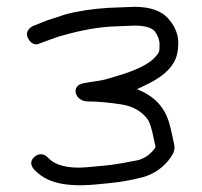

<svg xmlns="http://www.w3.org/2000/svg" viewBox="-20 -523 591 563"><path d="M433.4 -431.7C442.9 -418.9 447.8 -405.9 447.8 -393.6C447.8 -369.3 448.2 -369.8 430.2 -350.6C414.4 -335.8 384.3 -318.2 323.7 -300.3C312.9 -297.1 301.8 -293.8 290.2 -290.4C273.4 -285.5 249 -283.8 225.1 -279C199.1 -273.7 199.4 -255 203.8 -245.6C207.5 -237.6 216.7 -226.8 235.4 -225.6L236.3 -225.5H237.2C265.4 -225.5 298.2 -222.7 335.6 -216.9C369.1 -211.7 394.1 -197.8 412.8 -173.4C418.1 -166.5 425.2 -146.7 431 -115.5C435.1 -93.3 438.3 -93.9 433.3 -87.6L433.1 -87.3L432.9 -87C421.7 -71.1 406.2 -60 386.6 -53.8C303.6 -37.4 309.5 -39.7 235.7 -32.7C177.8 -27.2 142.3 -40.2 126.1 -55.6L118.1 -63.2C106.8 -74 90.4 -72.6 79.8 -62C58.9 -41.3 84.1 -22 87.5 -18.8C118.7 10.9 169.9 26.4 260.6 17.9C317 12.5 339.3 11.4 400 -3.7C433 -13.5 459.8 -32.5 479.6 -59.9C488.4 -72.1 493.7 -84.7 491.1 -97.4C486.5 -118.9 482.2 -141.3 475.3 -165.2C461.3 -210.7 430.6 -242.6 381.5 -261.4C391.8 -266 404.4 -272.2 418.3 -279.3C451.4 -296.1 475.5 -315.7 489.2 -338.9C498.6 -354.9 502.8 -374.5 502.8 -397.3C502.8 -421.7 493.5 -444.6 476.1 -465.3C455.1 -491.5 420.6 -503 373.7 -503H373.2L297.9 -500C251.5 -497.2 208.2 -490.7 170.2 -480.3C159 -476.4 148 -472.7 137.2 -469.5C113.4 -462.3 99 -455.1 77.9 -447.2L77.3 -447L76.7 -446.7C66.1 -441.4 54.9 -430.1 60.3 -415.3C62.7 -408.6 74.7 -384.5 97.6 -396.1L126.7 -406.8C135.3 -410.1 144.4 -413.3 154.6 -416.6C194.5 -428 248.8 -441.5 303.2 -445L374.2 -448C406.8 -447.8 424.5 -441.5 433.4 -431.7Z"/></svg>

Font: MewTooHand
Style: BdWide
Weight: 400
Designer: Mew Too, Robert Jablonski
Version: Version 0.77